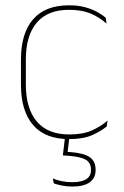

<svg xmlns="http://www.w3.org/2000/svg" viewBox="-20 -515 466 724"><path d="M240.5 9.5Q150.5 9.5 104.8 -43.5Q59 -96.5 59 -196V-290.5Q59 -389.5 104.8 -442.2Q150.5 -495 240.5 -495Q275.5 -495 302 -487.5Q328.5 -480 347.8 -469.2Q367 -458.5 379 -447.5L381.5 -426Q358.5 -447.5 324.2 -462.8Q290 -478 240 -478Q160 -478 118.8 -429.8Q77.5 -381.5 77.5 -290.5V-196.5Q77.5 -105.5 118.8 -56.8Q160 -8 241.5 -8Q293.5 -8 328 -23.8Q362.5 -39.5 385.5 -60.5L382.5 -38.5Q363 -21.5 328.8 -6Q294.5 9.5 240.5 9.5ZM242 -1 234 66.5 223 57Q226 57.5 233.2 57.8Q240.5 58 245.5 58.5Q295 62 317.8 77.2Q340.5 92.5 340.5 125V126.5Q340.5 157 317.8 172.8Q295 188.5 252.5 188.5Q232.5 188.5 214 184.8Q195.5 181 183 176.5L179 158Q194.5 164.5 213 168.2Q231.5 172 252 172Q288 172 305.5 160.5Q323 149 323 127V125.5Q323 98.5 303.5 87.2Q284 76 238.5 72.5Q234 72 228.5 71.8Q223 71.5 217 71L225.5 -1Z"/></svg>

Font: Anek Gujarati Thin
Style: Regular
Weight: 250
Version: Version 1.003